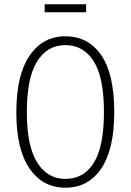

<svg xmlns="http://www.w3.org/2000/svg" viewBox="-20 -863 608 894"><path d="M512 -341Q512 -168 451.5 -78.5Q391 11 284 11Q179 11 117.5 -78.5Q56 -168 56 -340Q56 -513 117.5 -603.5Q179 -694 284 -694Q391 -694 451.5 -606Q512 -518 512 -341ZM105 -340Q105 -183 153 -106.5Q201 -30 284 -30Q371 -30 417.5 -106Q464 -182 464 -341Q464 -502 416.5 -577.5Q369 -653 284 -653Q200 -653 152.5 -576.5Q105 -500 105 -340ZM381 -806H188V-843H381Z"/></svg>

Font: Fira Sans Extra Condensed ExtraLight
Style: Regular
Weight: 275
Width: 1
Designer: Carrois Corporate & Edenspiekermann AG
Foundry: Carrois Corporate GbR & Edenspiekermann AG
Version: Version 4.203